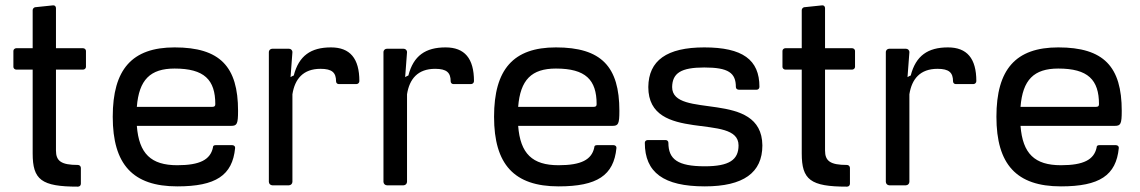

<svg xmlns="http://www.w3.org/2000/svg" viewBox="-20 -692 4259 717"><path d="M102 -654V-512H41C35 -512 30 -507 30 -502V-442C30 -437 35 -432 41 -432H102V-119C102 -21 134 5 271 5C277 5 282 1 282 -6V-65C282 -71 277 -76 271 -76C208 -76 189 -91 189 -130V-432H290C296 -432 301 -437 301 -442V-502C301 -507 296 -512 290 -512H189V-662C189 -668 184 -673 178 -672L111 -665C106 -664 102 -659 102 -654Z M632 -515C473 -515 401 -433 401 -256C401 -78 476 4 642 4C786 4 848 -37 858 -139C859 -145 854 -150 847 -150H786C778 -150 775 -147 775 -140C765 -96 727 -75 642 -75C544 -75 499 -118 491 -222H843C865 -222 869 -229 869 -278C869 -443 802 -515 632 -515ZM491 -293C499 -394 541 -436 632 -436C743 -436 784 -394 784 -303C784 -296 781 -293 773 -293Z M984 -497V-13C984 -6 990 0 997 0H1059C1066 0 1072 -6 1072 -13V-340C1081 -397 1112 -435 1177 -435C1220 -435 1235 -421 1235 -388C1235 -382 1240 -378 1245 -378H1311C1317 -378 1322 -383 1322 -389C1322 -474 1287 -515 1216 -515C1141 -515 1096 -484 1077 -410L1072 -408L1065 -404L1072 -497C1072 -505 1066 -510 1059 -510H997C990 -510 984 -505 984 -497Z M1412 -497V-13C1412 -6 1418 0 1425 0H1487C1494 0 1500 -6 1500 -13V-340C1509 -397 1540 -435 1605 -435C1648 -435 1663 -421 1663 -388C1663 -382 1668 -378 1673 -378H1739C1745 -378 1750 -383 1750 -389C1750 -474 1715 -515 1644 -515C1569 -515 1524 -484 1505 -410L1500 -408L1493 -404L1500 -497C1500 -505 1494 -510 1487 -510H1425C1418 -510 1412 -505 1412 -497Z M2056 -515C1897 -515 1825 -433 1825 -256C1825 -78 1900 4 2066 4C2210 4 2272 -37 2282 -139C2283 -145 2278 -150 2271 -150H2210C2202 -150 2199 -147 2199 -140C2189 -96 2151 -75 2066 -75C1968 -75 1923 -118 1915 -222H2267C2289 -222 2293 -229 2293 -278C2293 -443 2226 -515 2056 -515ZM1915 -293C1923 -394 1965 -436 2056 -436C2167 -436 2208 -394 2208 -303C2208 -296 2205 -293 2197 -293Z M2610 -515C2470 -515 2402 -466 2401 -367C2401 -154 2738 -274 2738 -149C2738 -95 2703 -71 2612 -71C2511 -71 2476 -97 2476 -159C2476 -165 2471 -169 2466 -169H2399C2393 -169 2388 -165 2388 -159C2388 -48 2458 4 2612 4C2756 4 2827 -47 2827 -149C2825 -360 2490 -244 2490 -367C2491 -419 2523 -440 2610 -440C2700 -440 2728 -420 2728 -367C2728 -361 2733 -357 2739 -357H2806C2812 -357 2816 -362 2816 -368C2816 -469 2753 -515 2610 -515Z M2974 -654V-512H2913C2907 -512 2902 -507 2902 -502V-442C2902 -437 2907 -432 2913 -432H2974V-119C2974 -21 3006 5 3143 5C3149 5 3154 1 3154 -6V-65C3154 -71 3149 -76 3143 -76C3080 -76 3061 -91 3061 -130V-432H3162C3168 -432 3173 -437 3173 -442V-502C3173 -507 3168 -512 3162 -512H3061V-662C3061 -668 3056 -673 3050 -672L2983 -665C2978 -664 2974 -659 2974 -654Z M3288 -497V-13C3288 -6 3294 0 3301 0H3363C3370 0 3376 -6 3376 -13V-340C3385 -397 3416 -435 3481 -435C3524 -435 3539 -421 3539 -388C3539 -382 3544 -378 3549 -378H3615C3621 -378 3626 -383 3626 -389C3626 -474 3591 -515 3520 -515C3445 -515 3400 -484 3381 -410L3376 -408L3369 -404L3376 -497C3376 -505 3370 -510 3363 -510H3301C3294 -510 3288 -505 3288 -497Z M3932 -515C3773 -515 3701 -433 3701 -256C3701 -78 3776 4 3942 4C4086 4 4148 -37 4158 -139C4159 -145 4154 -150 4147 -150H4086C4078 -150 4075 -147 4075 -140C4065 -96 4027 -75 3942 -75C3844 -75 3799 -118 3791 -222H4143C4165 -222 4169 -229 4169 -278C4169 -443 4102 -515 3932 -515ZM3791 -293C3799 -394 3841 -436 3932 -436C4043 -436 4084 -394 4084 -303C4084 -296 4081 -293 4073 -293Z"/></svg>

Font: Aldone Medium
Style: Regular
Weight: 500
Designer: Pietro Gregorini
Version: Version 1.500;FEAKit 1.0